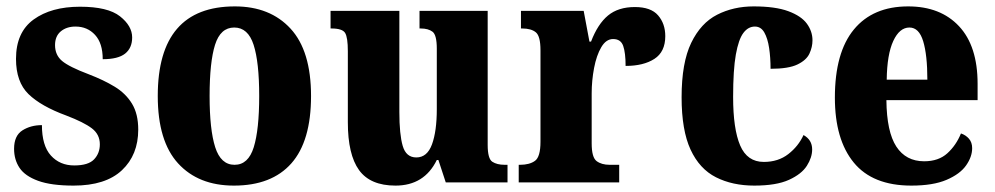

<svg xmlns="http://www.w3.org/2000/svg" viewBox="-20 -570 3109 600"><path d="M210 10Q140 10 99 -5Q58 -20 41 -45.5Q24 -71 24 -105Q24 -146 50 -162.5Q76 -179 111 -179Q111 -115 139 -84Q167 -53 212 -53Q256 -53 274 -72Q292 -91 292 -119Q292 -150 267 -169Q242 -188 187 -209Q108 -238 69 -276Q30 -314 30 -386Q30 -469 85 -509Q140 -549 230 -549Q317 -549 355 -519Q393 -489 393 -453Q393 -420 371 -402.5Q349 -385 301 -385Q301 -435 277 -461Q253 -487 216 -487Q188 -487 170 -472Q152 -457 152 -429Q152 -398 174 -379.5Q196 -361 257 -338Q304 -320 338.5 -299Q373 -278 392.5 -246Q412 -214 412 -165Q412 -86 361 -38Q310 10 210 10Z M711 10Q600 10 536.5 -59.5Q473 -129 473 -270Q473 -550 714 -550Q824 -550 888 -480.5Q952 -411 952 -270Q952 -129 890.5 -59.5Q829 10 711 10ZM713 -55Q756 -55 773 -110Q790 -165 790 -270Q790 -376 772.5 -430Q755 -484 712 -484Q669 -484 652 -430Q635 -376 635 -270Q635 -165 652.5 -110Q670 -55 713 -55Z M1216 10Q1137 10 1102 -38.5Q1067 -87 1067 -188V-410Q1067 -453 1058.5 -467Q1050 -481 1016 -481H1013V-536H1228V-220Q1228 -150 1238.5 -114Q1249 -78 1281 -78Q1315 -78 1330 -119Q1345 -160 1345 -229V-418Q1345 -461 1331.5 -471Q1318 -481 1295 -481H1291V-536H1504V-117Q1504 -74 1518.5 -64.5Q1533 -55 1557 -55H1566V0H1373L1350 -70H1345Q1306 10 1216 10Z M1601 0V-55H1605Q1635 -55 1652 -67.5Q1669 -80 1669 -127V-413Q1669 -457 1654.5 -469Q1640 -481 1612 -481H1608V-536H1804L1822 -440H1827Q1848 -495 1880 -521.5Q1912 -548 1964 -548Q2014 -548 2036.5 -522Q2059 -496 2059 -457Q2059 -408 2025 -386Q1991 -364 1935 -364Q1935 -405 1927.5 -426.5Q1920 -448 1896 -448Q1874 -448 1859 -422.5Q1844 -397 1836.5 -357.5Q1829 -318 1829 -278V-122Q1829 -78 1844.5 -66.5Q1860 -55 1885 -55H1915V0Z M2337 10Q2269 10 2217.5 -16Q2166 -42 2138 -102.5Q2110 -163 2110 -266Q2110 -374 2140 -436Q2170 -498 2221 -524Q2272 -550 2335 -550Q2403 -550 2443.5 -535Q2484 -520 2501.5 -496Q2519 -472 2519 -444Q2519 -423 2509.5 -402.5Q2500 -382 2472 -368.5Q2444 -355 2388 -355Q2388 -390 2383.5 -420Q2379 -450 2368.5 -468.5Q2358 -487 2339 -487Q2318 -487 2303 -467Q2288 -447 2279.5 -399.5Q2271 -352 2271 -267Q2271 -167 2293 -115.5Q2315 -64 2367 -64Q2412 -64 2443.5 -88.5Q2475 -113 2491 -148Q2518 -133 2518 -103Q2518 -78 2501.5 -52Q2485 -26 2445.5 -8Q2406 10 2337 10Z M2828 10Q2707 10 2648 -62Q2589 -134 2589 -265Q2589 -406 2648.5 -478Q2708 -550 2818 -550Q2919 -550 2977 -488Q3035 -426 3035 -308V-257H2750Q2751 -158 2781 -112Q2811 -66 2868 -66Q2913 -66 2940.5 -91Q2968 -116 2983 -153Q2998 -148 3008 -136.5Q3018 -125 3018 -107Q3018 -80 2999 -53Q2980 -26 2938 -8Q2896 10 2828 10ZM2878 -321Q2878 -398 2865 -441Q2852 -484 2822 -484Q2791 -484 2771.5 -442Q2752 -400 2751 -321Z"/></svg>

Font: Noto Serif Armenian Condensed ExtraBold
Style: Regular
Weight: 800
Width: 3
Designer: Monotype Design Team
Foundry: Monotype Imaging Inc.
Version: Version 2.008; ttfautohint (v1.8.4.7-5d5b)